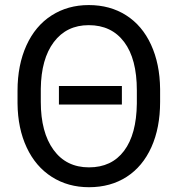

<svg xmlns="http://www.w3.org/2000/svg" viewBox="-20 -741 720 770"><path d="M468.8 -321.8H216.3V-396H468.8ZM622.1 -332.5Q622.1 -228.5 587.2 -150.9Q552.2 -73.2 487.8 -31.7Q423.3 9.8 336.9 9.8Q252.9 9.8 188 -31.5Q123 -72.8 87.2 -149.2Q51.3 -225.6 50.3 -326.2V-377.4Q50.3 -480 85.9 -558.6Q121.6 -637.2 186.8 -679Q252 -720.7 335.9 -720.7Q421.4 -720.7 485.8 -679.7Q550.3 -638.7 585.7 -561.8Q621.1 -484.9 622.1 -383.8ZM528.8 -378.4Q528.8 -504.9 478 -572.5Q427.2 -640.1 335.9 -640.1Q247.1 -640.1 196 -572.5Q145 -504.9 143.6 -384.8V-332.5Q143.6 -210.4 194.6 -140.1Q245.6 -69.8 336.9 -69.8Q427.7 -69.8 477.5 -136Q527.3 -202.1 528.8 -325.7Z"/></svg>

Font: Roboto
Style: Regular
Weight: 400
Designer: Google
Version: Version 2.001047; 2015